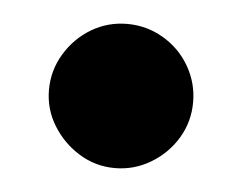

<svg xmlns="http://www.w3.org/2000/svg" viewBox="-30 -247 348 276"><g transform="rotate(5 144.0 -109.0)"><path d="M144 -5Q116 -5 92.5 -19.5Q69 -34 54.5 -57.5Q40 -81 40 -109Q40 -137 54.5 -161Q69 -185 92.5 -199Q116 -213 144 -213Q172 -213 196 -199Q220 -185 234 -161Q248 -137 248 -109Q248 -81 234 -57.5Q220 -34 196 -19.5Q172 -5 144 -5Z"/></g></svg>

Font: Cherry Bomb One
Style: Regular
Weight: 400
Designer: satsuyako
Foundry: satsuyako
Version: Version 4.100; ttfautohint (v1.8.3)